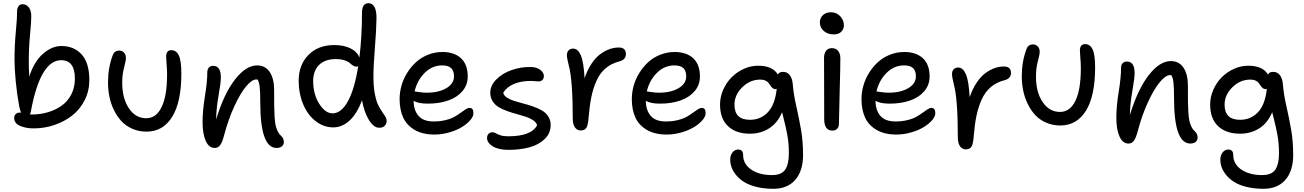

<svg xmlns="http://www.w3.org/2000/svg" viewBox="-20 -843 8077 1189"><path d="M188 -47.9Q139.6 -47.9 103.8 -63.7Q67.9 -79.6 67.9 -111.8Q67.9 -127.9 77.6 -137Q87.4 -146 104 -146Q105 -146 107.2 -145.5Q109.4 -145 110.8 -145Q104 -158.7 99.1 -184.1Q85 -259.8 77.4 -340.1Q69.8 -420.4 69.8 -474.1Q69.8 -559.6 78.1 -647.9Q86.4 -736.3 85.9 -770Q85 -790 94 -803.5Q103 -816.9 120.1 -816.9Q143.6 -816.9 158.7 -797.1Q173.8 -777.3 173.8 -741.2Q173.8 -710.4 166 -627.7Q158.2 -544.9 158.2 -463.9Q158.2 -420.9 161.1 -368.2Q190.9 -461.4 246.1 -509.8Q301.3 -558.1 359.9 -558.1Q438.5 -558.1 485.8 -505.6Q533.2 -453.1 533.2 -347.2Q533.2 -279.8 504.2 -222.4Q475.1 -165 426.8 -127.4Q378.4 -89.8 316.4 -68.8Q254.4 -47.9 188 -47.9ZM170.9 -151.9Q169.4 -140.6 165 -134.8Q167 -134.8 170.4 -134.3Q173.8 -133.8 175.8 -133.8Q230 -133.8 277.8 -148.2Q325.7 -162.6 363 -189.5Q400.4 -216.3 422.1 -259.5Q443.8 -302.7 443.8 -356Q443.8 -470.2 358.9 -470.2Q229.5 -470.2 170.9 -151.9Z M887.7 -27.8Q839.4 -27.8 799.1 -45.7Q758.8 -63.5 731.4 -93.3Q704.1 -123 685.1 -162.6Q666 -202.1 657.5 -244.9Q648.9 -287.6 648.9 -332Q648.9 -423.3 677.7 -500Q688.5 -529.8 717.8 -529.8Q736.8 -529.8 748.3 -516.8Q759.8 -503.9 759.8 -482.9Q759.8 -467.8 748.3 -424.6Q736.8 -381.3 736.8 -331.1Q736.8 -233.9 778.1 -172.4Q819.3 -110.8 885.7 -110.8Q947.8 -110.8 981.2 -180.7Q1014.6 -250.5 1014.6 -380.9Q1014.6 -412.1 1011.7 -445.6Q1008.8 -479 1008.8 -492.2Q1008.8 -532.2 1041 -532.2Q1071.8 -532.2 1087.4 -499.5Q1103 -466.8 1103 -387.2Q1103 -210 1045.9 -118.9Q988.8 -27.8 887.7 -27.8Z M1692.4 73.2Q1591.8 73.2 1591.8 -208Q1591.8 -272 1588.4 -302.7Q1585 -333.5 1575.7 -350.1Q1574.7 -350.1 1571.8 -350.6Q1568.8 -351.1 1567.4 -351.1Q1540 -351.1 1503.9 -307.9Q1467.8 -264.6 1430.7 -183.8Q1393.6 -103 1367.7 -4.9Q1356.4 38.6 1343.5 55.9Q1330.6 73.2 1309.6 73.2Q1273.4 73.2 1253.9 29.3Q1234.4 -14.6 1234.4 -86.9Q1234.4 -156.7 1249 -246.6Q1263.7 -336.4 1263.7 -395Q1263.7 -413.6 1273.2 -424.3Q1282.7 -435.1 1299.8 -435.1Q1347.7 -435.1 1347.7 -363.8Q1347.7 -331.1 1333.5 -251.2Q1319.3 -171.4 1318.4 -103Q1367.2 -263.7 1435.3 -350.8Q1503.4 -438 1571.8 -438Q1623 -438 1650.4 -397Q1677.7 -356 1677.7 -284.2Q1677.7 -277.8 1677.7 -265.1Q1677.7 -209.5 1678 -183.8Q1678.2 -158.2 1680.4 -121.6Q1682.6 -85 1686.8 -67.1Q1690.9 -49.3 1699.2 -31.2Q1707.5 -13.2 1719.7 -2.9Q1737.8 13.7 1737.8 37.1Q1737.8 52.2 1726.1 62.7Q1714.4 73.2 1692.4 73.2Z M2044.4 -54.2Q1982.9 -54.2 1933.3 -93.8Q1883.8 -133.3 1856.7 -199Q1829.6 -264.6 1829.6 -341.8Q1829.6 -441.9 1890.1 -502.9Q1950.7 -564 2049.3 -564Q2110.8 -564 2152.1 -542.7Q2193.4 -521.5 2205.6 -485.8Q2221.7 -618.2 2221.7 -764.2Q2221.7 -823.2 2262.2 -823.2Q2286.6 -823.2 2299.3 -799.3Q2312 -775.4 2311.5 -731Q2310.5 -656.7 2301.5 -545.2Q2292.5 -433.6 2292.5 -368.2Q2292.5 -308.6 2301 -263.2Q2309.6 -217.8 2321.5 -193.6Q2333.5 -169.4 2345.5 -152.3Q2357.4 -135.3 2366 -121.3Q2374.5 -107.4 2374.5 -94.2Q2374.5 -76.7 2362.5 -64.2Q2350.6 -51.8 2328.6 -51.8Q2294.4 -51.8 2264.9 -99.6Q2235.4 -147.5 2221.7 -222.2Q2189.5 -136.2 2143.3 -95.2Q2097.2 -54.2 2044.4 -54.2ZM1919.4 -341.8Q1919.4 -260.3 1956.5 -200.7Q1993.7 -141.1 2039.6 -141.1Q2093.3 -141.1 2134.8 -216.6Q2176.3 -292 2198.2 -433.1Q2193.8 -430.2 2187.5 -430.2Q2176.3 -430.2 2165.3 -437.5Q2154.3 -444.8 2145 -453.6Q2135.7 -462.4 2113.3 -469.7Q2090.8 -477.1 2059.6 -477.1Q1992.7 -477.1 1956.1 -440.9Q1919.4 -404.8 1919.4 -341.8Z M2670.4 -9.8Q2597.2 -9.8 2547.9 -38.6Q2498.5 -67.4 2476.6 -115.7Q2454.6 -164.1 2454.6 -230Q2454.6 -271 2466.3 -312.5Q2478 -354 2501.2 -391.4Q2524.4 -428.7 2555.9 -457.8Q2587.4 -486.8 2630.1 -503.9Q2672.9 -521 2720.2 -521Q2793 -521 2834.7 -482.4Q2876.5 -443.8 2876.5 -369.1Q2876.5 -316.9 2843.5 -278.3Q2810.5 -239.7 2755.1 -220.5Q2699.7 -201.2 2629.4 -201.2Q2568.8 -201.2 2541.5 -219.2Q2541.5 -161.1 2571.3 -126Q2601.1 -90.8 2665.5 -90.8Q2705.6 -90.8 2739.7 -99.4Q2773.9 -107.9 2795.4 -120.4Q2816.9 -132.8 2833.7 -145.3Q2850.6 -157.7 2864 -166.3Q2877.4 -174.8 2887.2 -174.8Q2900.4 -174.8 2906 -166.7Q2911.6 -158.7 2911.6 -141.1Q2911.6 -121.1 2891.4 -97.9Q2871.1 -74.7 2838.9 -55.2Q2806.6 -35.6 2761.2 -22.7Q2715.8 -9.8 2670.4 -9.8ZM2718.3 -438Q2656.7 -438 2610.4 -392.1Q2564 -346.2 2547.4 -276.9Q2551.8 -276.9 2575.2 -272.9Q2598.6 -269 2622.6 -269Q2697.3 -269 2744.4 -297.1Q2791.5 -325.2 2791.5 -370.1Q2791.5 -404.3 2773.9 -421.1Q2756.3 -438 2718.3 -438Z M3129.4 85Q3066.4 85 3031.2 63Q2996.1 41 2996.1 11.2Q2996.1 -4.4 3005.4 -14.2Q3014.6 -23.9 3031.2 -23.9Q3040.5 -23.9 3050.3 -17.8Q3060.1 -11.7 3078.6 -5.4Q3097.2 1 3127 1Q3271.5 1 3306.2 -67.9Q3300.8 -85.4 3281.7 -98.4Q3262.7 -111.3 3236.8 -119.9Q3210.9 -128.4 3180.9 -136.5Q3150.9 -144.5 3121.8 -154.8Q3092.8 -165 3069.1 -179Q3045.4 -192.9 3030.8 -215.8Q3016.1 -238.8 3016.1 -269Q3016.1 -313.5 3053.7 -351.3Q3091.3 -389.2 3148.7 -409.2Q3206.1 -429.2 3266.1 -428.2Q3303.7 -427.7 3325.9 -410.4Q3348.1 -393.1 3348.1 -372.1Q3348.1 -356.9 3339.1 -347.9Q3330.1 -338.9 3314 -338.9Q3309.6 -338.9 3294.9 -340.3Q3280.3 -341.8 3267.1 -341.8Q3206.5 -341.8 3162.1 -323Q3117.7 -304.2 3096.2 -268.1Q3100.1 -251.5 3118.7 -239Q3137.2 -226.6 3163.3 -218.3Q3189.5 -210 3220.2 -202.1Q3251 -194.3 3280.8 -183.8Q3310.5 -173.3 3335.2 -159.4Q3359.9 -145.5 3375 -122.3Q3390.1 -99.1 3390.1 -68.8Q3390.1 -17.6 3353 18.1Q3315.9 53.7 3258.5 69.3Q3201.2 85 3129.4 85Z M3576.2 -35.2Q3553.2 -35.2 3540 -54.7Q3526.9 -74.2 3526.9 -106.9Q3526.9 -349.1 3502 -439Q3490.7 -483.4 3490.7 -501Q3490.7 -519.5 3500.7 -530.8Q3510.7 -542 3529.8 -542Q3558.6 -542 3576.7 -500.7Q3594.7 -459.5 3600.1 -358.9Q3617.2 -409.2 3642.1 -447Q3667 -484.9 3695.6 -506.3Q3724.1 -527.8 3753.2 -538.3Q3782.2 -548.8 3812 -548.8Q3856 -548.8 3856 -507.8Q3856 -473.6 3815.9 -462.9Q3766.1 -450.2 3730.7 -420.4Q3695.3 -390.6 3674.1 -343Q3652.8 -295.4 3641.8 -241.2Q3630.9 -187 3625 -113.8Q3621.6 -67.4 3611.1 -51.3Q3600.6 -35.2 3576.2 -35.2Z M4108.4 -9.8Q4035.2 -9.8 3985.8 -38.6Q3936.5 -67.4 3914.6 -115.7Q3892.6 -164.1 3892.6 -230Q3892.6 -271 3904.3 -312.5Q3916 -354 3939.2 -391.4Q3962.4 -428.7 3993.9 -457.8Q4025.4 -486.8 4068.1 -503.9Q4110.8 -521 4158.2 -521Q4231 -521 4272.7 -482.4Q4314.5 -443.8 4314.5 -369.1Q4314.5 -316.9 4281.5 -278.3Q4248.5 -239.7 4193.1 -220.5Q4137.7 -201.2 4067.4 -201.2Q4006.8 -201.2 3979.5 -219.2Q3979.5 -161.1 4009.3 -126Q4039.1 -90.8 4103.5 -90.8Q4143.6 -90.8 4177.7 -99.4Q4211.9 -107.9 4233.4 -120.4Q4254.9 -132.8 4271.7 -145.3Q4288.6 -157.7 4302 -166.3Q4315.4 -174.8 4325.2 -174.8Q4338.4 -174.8 4344 -166.7Q4349.6 -158.7 4349.6 -141.1Q4349.6 -121.1 4329.3 -97.9Q4309.1 -74.7 4276.9 -55.2Q4244.6 -35.6 4199.2 -22.7Q4153.8 -9.8 4108.4 -9.8ZM4156.2 -438Q4094.7 -438 4048.3 -392.1Q4002 -346.2 3985.4 -276.9Q3989.7 -276.9 4013.2 -272.9Q4036.6 -269 4060.5 -269Q4135.3 -269 4182.4 -297.1Q4229.5 -325.2 4229.5 -370.1Q4229.5 -404.3 4211.9 -421.1Q4194.3 -438 4156.2 -438Z M4769 326.2Q4711.4 326.2 4664.6 314.5Q4617.7 302.7 4588.1 284.2Q4558.6 265.6 4538.6 241.2Q4518.6 216.8 4510.3 192.9Q4502 168.9 4502 145Q4502 119.1 4516.1 101.1Q4530.3 83 4551.3 83Q4582 83 4582 117.2Q4582 172.9 4631.8 207Q4681.6 241.2 4761.2 241.2Q4818.8 241.2 4842 208Q4865.2 174.8 4865.2 106.9Q4865.2 77.1 4863 49.1Q4860.8 21 4855.5 -7.8Q4850.1 -36.6 4846.2 -54Q4842.3 -71.3 4834.2 -103.8Q4826.2 -136.2 4823.2 -147.9Q4794.9 -81.1 4742.9 -48.1Q4690.9 -15.1 4624 -15.1Q4537.1 -15.1 4488 -61.8Q4439 -108.4 4439 -195.8Q4439 -242.7 4458.5 -287.1Q4478 -331.5 4510.3 -364Q4542.5 -396.5 4585.7 -416.3Q4628.9 -436 4674.3 -436Q4765.1 -436 4797.4 -380.9Q4804.2 -397.9 4829.1 -397.9Q4856.4 -397.9 4871.6 -376.7Q4886.7 -355.5 4889.2 -323.2Q4894.5 -258.3 4911.1 -185.8Q4927.7 -113.3 4940.4 -40.5Q4953.1 32.2 4953.1 117.2Q4953.1 215.3 4904.8 270.8Q4856.4 326.2 4769 326.2ZM4528.3 -194.8Q4528.3 -101.1 4624 -101.1Q4690.4 -101.1 4734.9 -147.7Q4779.3 -194.3 4790 -293Q4786.1 -291 4783.2 -291Q4772.5 -291 4764.9 -297.1Q4757.3 -303.2 4752 -311.8Q4746.6 -320.3 4739.7 -329.1Q4732.9 -337.9 4720 -344Q4707 -350.1 4688 -350.1Q4624.5 -350.1 4576.4 -302.5Q4528.3 -254.9 4528.3 -194.8Z M5143.1 -629.9Q5106 -629.9 5081.5 -651.1Q5057.1 -672.4 5057.1 -704.1Q5057.1 -731.9 5076.4 -749.5Q5095.7 -767.1 5125 -767.1Q5161.1 -767.1 5183.6 -742.2Q5206.1 -717.3 5206.1 -686Q5206.1 -664.1 5190.2 -647Q5174.3 -629.9 5143.1 -629.9ZM5134.3 -34.2Q5084 -34.2 5084 -106.9Q5084 -224.1 5083.5 -334.5Q5083 -444.8 5083 -484.9Q5083 -511.7 5095.5 -528.3Q5107.9 -544.9 5132.3 -544.9Q5154.8 -544.9 5169.2 -529.1Q5183.6 -513.2 5184.1 -483.9Q5184.6 -443.8 5179.9 -278.6Q5175.3 -113.3 5175.3 -77.1Q5175.3 -57.6 5164.8 -45.9Q5154.3 -34.2 5134.3 -34.2Z M5530.8 -9.8Q5457.5 -9.8 5408.2 -38.6Q5358.9 -67.4 5336.9 -115.7Q5314.9 -164.1 5314.9 -230Q5314.9 -271 5326.7 -312.5Q5338.4 -354 5361.6 -391.4Q5384.8 -428.7 5416.3 -457.8Q5447.8 -486.8 5490.5 -503.9Q5533.2 -521 5580.6 -521Q5653.3 -521 5695.1 -482.4Q5736.8 -443.8 5736.8 -369.1Q5736.8 -316.9 5703.9 -278.3Q5670.9 -239.7 5615.5 -220.5Q5560.1 -201.2 5489.7 -201.2Q5429.2 -201.2 5401.9 -219.2Q5401.9 -161.1 5431.6 -126Q5461.4 -90.8 5525.9 -90.8Q5565.9 -90.8 5600.1 -99.4Q5634.3 -107.9 5655.8 -120.4Q5677.2 -132.8 5694.1 -145.3Q5710.9 -157.7 5724.4 -166.3Q5737.8 -174.8 5747.6 -174.8Q5760.7 -174.8 5766.4 -166.7Q5772 -158.7 5772 -141.1Q5772 -121.1 5751.7 -97.9Q5731.4 -74.7 5699.2 -55.2Q5667 -35.6 5621.6 -22.7Q5576.2 -9.8 5530.8 -9.8ZM5578.6 -438Q5517.1 -438 5470.7 -392.1Q5424.3 -346.2 5407.7 -276.9Q5412.1 -276.9 5435.5 -272.9Q5459 -269 5482.9 -269Q5557.6 -269 5604.7 -297.1Q5651.9 -325.2 5651.9 -370.1Q5651.9 -404.3 5634.3 -421.1Q5616.7 -438 5578.6 -438Z M5960.9 82Q5938 82 5924.8 62.3Q5911.6 42.5 5911.6 9.8Q5911.6 -231.9 5886.7 -320.8Q5875.5 -367.2 5875.5 -383.8Q5875.5 -402.3 5885.5 -413.6Q5895.5 -424.8 5914.6 -424.8Q5943.4 -424.8 5961.4 -383.5Q5979.5 -342.3 5984.9 -241.2Q6002 -291.5 6026.9 -329.3Q6051.8 -367.2 6080.3 -388.7Q6108.9 -410.2 6137.9 -420.7Q6167 -431.2 6196.8 -431.2Q6240.7 -431.2 6240.7 -391.1Q6240.7 -356.9 6200.7 -346.2Q6150.9 -333.5 6115.5 -303.5Q6080.1 -273.4 6058.8 -225.8Q6037.6 -178.2 6026.6 -124.3Q6015.6 -70.3 6009.8 2.9Q6006.3 49.3 5995.8 65.7Q5985.4 82 5960.9 82Z M6546.4 -65.9Q6498 -65.9 6457.8 -83.7Q6417.5 -101.6 6390.1 -131.3Q6362.8 -161.1 6343.8 -200.7Q6324.7 -240.2 6316.2 -283Q6307.6 -325.7 6307.6 -370.1Q6307.6 -461.4 6336.4 -538.1Q6346.7 -567.9 6376.5 -567.9Q6395.5 -567.9 6407 -555.2Q6418.5 -542.5 6418.5 -522Q6418.5 -506.3 6407 -463.1Q6395.5 -419.9 6395.5 -369.1Q6395.5 -272 6436.8 -210.9Q6478 -149.9 6544.4 -149.9Q6606.4 -149.9 6639.9 -219.2Q6673.3 -288.6 6673.3 -418.9Q6673.3 -450.2 6670.4 -483.4Q6667.5 -516.6 6667.5 -529.8Q6667.5 -569.8 6699.7 -569.8Q6730.5 -569.8 6746.1 -537.6Q6761.7 -505.4 6761.7 -425.8Q6761.7 -247.6 6704.6 -156.7Q6647.5 -65.9 6546.4 -65.9Z M7351.1 45.9Q7250.5 45.9 7250.5 -234.9Q7250.5 -298.8 7247.1 -329.6Q7243.7 -360.4 7234.4 -377Q7232.4 -377.9 7226.1 -377.9Q7198.7 -377.9 7162.6 -334.7Q7126.5 -291.5 7089.4 -211.2Q7052.2 -130.9 7026.4 -33.2Q7015.1 10.7 7002.2 28.3Q6989.3 45.9 6968.3 45.9Q6932.1 45.9 6912.6 2Q6893.1 -42 6893.1 -113.8Q6893.1 -183.6 6907.7 -273.9Q6922.4 -364.3 6922.4 -422.9Q6922.4 -440.9 6931.9 -451.4Q6941.4 -461.9 6958.5 -461.9Q7006.3 -461.9 7006.3 -391.1Q7006.3 -358.4 6992.2 -278.6Q6978 -198.7 6977.1 -130.9Q7025.9 -290.5 7094 -377.7Q7162.1 -464.8 7230.5 -464.8Q7281.7 -464.8 7309.1 -423.8Q7336.4 -382.8 7336.4 -311Q7336.4 -304.7 7336.4 -292Q7336.4 -236.8 7336.7 -211.4Q7336.9 -186 7339.1 -149.7Q7341.3 -113.3 7345.5 -95.2Q7349.6 -77.1 7357.9 -59.1Q7366.2 -41 7378.4 -30.8Q7396.5 -14.2 7396.5 8.8Q7396.5 24.4 7384.8 35.2Q7373 45.9 7351.1 45.9Z M7804.2 326.2Q7746.6 326.2 7699.7 314.5Q7652.8 302.7 7623.3 284.2Q7593.8 265.6 7573.7 241.2Q7553.7 216.8 7545.4 192.9Q7537.1 168.9 7537.1 145Q7537.1 119.1 7551.3 101.1Q7565.4 83 7586.4 83Q7617.2 83 7617.2 117.2Q7617.2 172.9 7667 207Q7716.8 241.2 7796.4 241.2Q7854 241.2 7877.2 208Q7900.4 174.8 7900.4 106.9Q7900.4 77.1 7898.2 49.1Q7896 21 7890.6 -7.8Q7885.3 -36.6 7881.3 -54Q7877.4 -71.3 7869.4 -103.8Q7861.3 -136.2 7858.4 -147.9Q7830.1 -81.1 7778.1 -48.1Q7726.1 -15.1 7659.2 -15.1Q7572.3 -15.1 7523.2 -61.8Q7474.1 -108.4 7474.1 -195.8Q7474.1 -242.7 7493.7 -287.1Q7513.2 -331.5 7545.4 -364Q7577.6 -396.5 7620.8 -416.3Q7664.1 -436 7709.5 -436Q7800.3 -436 7832.5 -380.9Q7839.4 -397.9 7864.3 -397.9Q7891.6 -397.9 7906.7 -376.7Q7921.9 -355.5 7924.3 -323.2Q7929.7 -258.3 7946.3 -185.8Q7962.9 -113.3 7975.6 -40.5Q7988.3 32.2 7988.3 117.2Q7988.3 215.3 7939.9 270.8Q7891.6 326.2 7804.2 326.2ZM7563.5 -194.8Q7563.5 -101.1 7659.2 -101.1Q7725.6 -101.1 7770 -147.7Q7814.5 -194.3 7825.2 -293Q7821.3 -291 7818.4 -291Q7807.6 -291 7800 -297.1Q7792.5 -303.2 7787.1 -311.8Q7781.7 -320.3 7774.9 -329.1Q7768.1 -337.9 7755.1 -344Q7742.2 -350.1 7723.1 -350.1Q7659.7 -350.1 7611.6 -302.5Q7563.5 -254.9 7563.5 -194.8Z"/></svg>

Font: Shantell Sans Bouncy
Style: Regular
Weight: 400
Designer: Stephen Nixon, Anya Danilova, Shantell Martin
Foundry: Arrow Type
Version: Version 1.006;[9816181b4]